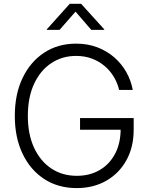

<svg xmlns="http://www.w3.org/2000/svg" viewBox="-20 -963 773 993"><path d="M377 9.8Q281.2 9.8 209.5 -36.6Q137.7 -83 97.2 -167Q56.6 -251 56.6 -363.3Q56.6 -476.6 97.2 -560.5Q137.7 -644.5 209 -690.9Q280.3 -737.3 373.5 -737.3Q433.1 -737.3 482.9 -718.5Q532.7 -699.7 570.8 -666.5Q608.9 -633.3 633.3 -590.1Q657.7 -546.9 666.5 -498H596.2Q587.4 -534.2 568.4 -565.9Q549.3 -597.7 520.8 -621.8Q492.2 -646 455.3 -659.9Q418.5 -673.8 373.5 -673.8Q301.3 -673.8 244.9 -636.2Q188.5 -598.6 156.2 -529.1Q124 -459.5 124 -363.3Q124 -268.6 156.2 -199Q188.5 -129.4 245.4 -91.6Q302.2 -53.7 377 -53.7Q444.3 -53.7 495.4 -83.5Q546.4 -113.3 575.2 -167.7Q604 -222.2 604 -296.4L626 -292H394V-352.5H671.4V-293Q671.4 -201.7 633.5 -133.8Q595.7 -65.9 529.3 -28.1Q462.9 9.8 377 9.8ZM288.1 -808.6H222.2V-811.5L340.8 -943.4H399.4L519 -811.5V-808.6H452.1L370.6 -902.8Z"/></svg>

Font: Inter 20pt Light
Style: Regular
Weight: 300
Version: Version 4.001;git-66647c0bb